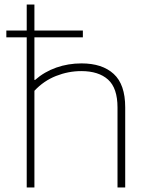

<svg xmlns="http://www.w3.org/2000/svg" viewBox="-20 -828 662 848"><path d="M533 -354V0H499V-353Q499 -439 457.2 -476.5Q415.5 -514 339 -514Q282 -514 227.5 -492.5Q173 -471 132 -427V0H98V-663H8V-693H98V-808H132V-693H346V-663H132V-475H135Q176 -511 228.5 -529.5Q281 -548 340 -548Q431.5 -548 482.2 -501.5Q533 -455 533 -354Z"/></svg>

Font: Encode Sans Expanded Thin
Style: Regular
Weight: 250
Width: 7
Designer: Multiple Designers
Foundry: Impallari Type
Version: Version 2.000